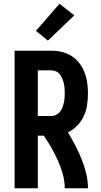

<svg xmlns="http://www.w3.org/2000/svg" viewBox="-20 -1006 540 1026"><path d="M182 0H58V-735H254Q283 -735 310.5 -728.5Q338 -722 362 -707Q386 -692 403.5 -669Q421 -646 431.5 -619.5Q442 -593 446 -564.5Q450 -536 450 -508Q450 -477 445.5 -446Q441 -415 428 -386.5Q415 -358 393 -335Q371 -312 343 -299Q364 -264 382.5 -228.5Q401 -193 416 -156Q431 -119 440.5 -79.5Q450 -40 450 0H326Q326 -38 315.5 -75.5Q305 -113 289.5 -148Q274 -183 255 -216Q236 -249 214 -281H182ZM254 -386Q267 -386 279.5 -392Q292 -398 300 -408Q308 -418 313 -430.5Q318 -443 321 -456Q324 -469 325 -482Q326 -495 326 -508Q326 -521 325 -534.5Q324 -548 321 -560.5Q318 -573 313 -585.5Q308 -598 300 -608.5Q292 -619 279.5 -624.5Q267 -630 254 -630H182V-386ZM236 -789 172 -841 298 -986 377 -924Z"/></svg>

Font: Iosevka Term Curly Extrabold
Style: Regular
Weight: 800
Designer: Belleve Invis
Foundry: Belleve Invis
Version: Version 32.3.0